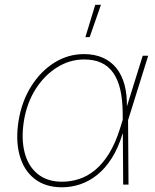

<svg xmlns="http://www.w3.org/2000/svg" viewBox="-20 -775 650 806"><path d="M240.2 11.2Q170.4 11.2 125 -24.4Q79.6 -60.1 62.3 -123.3Q44.9 -186.5 58.1 -269Q71.8 -350.6 111.3 -413.3Q150.9 -476.1 208.3 -512Q265.6 -547.9 332.5 -547.9Q377.4 -547.9 411.6 -532.7Q445.8 -517.6 468.8 -488.8Q491.7 -460 502.7 -419.2Q513.7 -378.4 512.7 -326.2H518.6L517.6 -272.5L519.5 0H497.1L495.1 -300.3Q494.6 -356 485.1 -397.9Q475.6 -439.9 455.8 -468.5Q436 -497.1 405.8 -511.2Q375.5 -525.4 333 -525.4Q272.9 -525.4 220 -492.4Q167 -459.5 130.1 -401.9Q93.3 -344.2 80.6 -269Q68.4 -192.9 83.3 -135Q98.1 -77.1 138.2 -44.7Q178.2 -12.2 240.2 -12.2Q277.3 -12.2 312.5 -23.7Q347.7 -35.2 379.4 -61.3Q411.1 -87.4 437.7 -130.4Q464.4 -173.3 483.9 -235.8L579.1 -541H602.1L517.1 -269L500.5 -213.9H494.6Q476.1 -152.8 448.5 -109.9Q420.9 -66.9 387 -40Q353 -13.2 315.7 -1Q278.3 11.2 240.2 11.2ZM338.4 -619.1 379.9 -754.9H403.8L356.4 -619.1Z"/></svg>

Font: Inter 17pt Thin
Style: Italic
Weight: 250
Italic angle: -9.3988°
Version: Version 4.001;git-66647c0bb